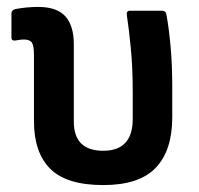

<svg xmlns="http://www.w3.org/2000/svg" viewBox="-20 -523 574 554"><path d="M278 11Q172 11 125 -36Q78 -83 78 -173V-364Q78 -391 72 -400Q66 -409 49 -409Q43 -409 36.5 -408Q30 -407 23 -406Q13 -405 13 -415V-484Q13 -494 25 -497Q58 -503 90 -503Q144 -503 168.5 -476Q193 -449 193 -395V-172Q193 -88 278 -88Q363 -88 363 -180V-257Q363 -327 357.5 -383.5Q352 -440 346 -479Q344 -492 355 -492H448Q458 -492 460 -482Q467 -445 472 -391.5Q477 -338 477 -272V-184Q477 -89 429.5 -39Q382 11 278 11Z"/></svg>

Font: Sofia Sans Semi Condensed
Style: Bold
Weight: 700
Designer: Botio Nikoltchev, Ani Petrova
Foundry: lettersoup
Version: Version 4.100; ttfautohint (v1.8.4.7-5d5b)